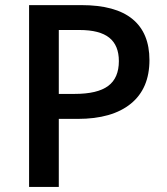

<svg xmlns="http://www.w3.org/2000/svg" viewBox="-20 -734 655 754"><path d="M566.9 -498Q566.9 -386.2 493.7 -326.7Q420.4 -267.1 285.2 -267.1H210.9V0H94.2V-713.9H299.8Q433.6 -713.9 500.2 -659.2Q566.9 -604.5 566.9 -498ZM210.9 -365.2H272.9Q362.8 -365.2 404.8 -396.5Q446.8 -427.7 446.8 -494.1Q446.8 -555.7 409.2 -585.9Q371.6 -616.2 292 -616.2H210.9Z"/></svg>

Font: f0_41667          
Style: Regular
Weight: 600
Foundry: Ascender Corporation
Version: Version 1.10